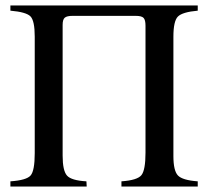

<svg xmlns="http://www.w3.org/2000/svg" viewBox="-20 -682 762 702"><path d="M703 0H424V-19Q482 -23 497 -41.5Q512 -60 512 -124V-588Q512 -609 505 -616.5Q498 -624 476 -624H245Q225 -624 217 -617.5Q209 -611 209 -591V-113Q209 -58 225 -40Q241 -22 296 -19L297 0H18V-19Q77 -23 92 -40.5Q107 -58 107 -122V-548Q107 -606 91.5 -622Q76 -638 18 -643V-662H703V-643Q647 -638 630.5 -621.5Q614 -605 614 -548V-111Q614 -58 630.5 -40.5Q647 -23 703 -19Z"/></svg>

Font: STIX Math
Style: Regular
Weight: 400
Designer: MicroPress Inc., with final additions and corrections provided by Coen Hoffman, Elsevier (retired)
Version: Version 1.1.1